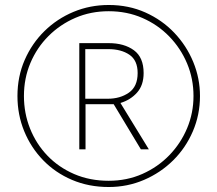

<svg xmlns="http://www.w3.org/2000/svg" viewBox="-20 -742 872 770"><path d="M416 8Q336 8 269 -20.5Q202 -49 153 -99.5Q104 -150 77 -216Q50 -282 50 -357Q50 -435 79 -501.5Q108 -568 158.5 -617.5Q209 -667 275 -694.5Q341 -722 416 -722Q496 -722 563 -692Q630 -662 679 -610.5Q728 -559 755 -493.5Q782 -428 782 -357Q782 -282 753.5 -215.5Q725 -149 674.5 -99Q624 -49 557.5 -20.5Q491 8 416 8ZM416 -17Q489 -17 551 -44.5Q613 -72 659 -119.5Q705 -167 730.5 -228Q756 -289 756 -357Q756 -426 730.5 -487Q705 -548 659 -595.5Q613 -643 551 -670Q489 -697 416 -697Q344 -697 282.5 -670.5Q221 -644 174.5 -597.5Q128 -551 102 -489.5Q76 -428 76 -357Q76 -288 100.5 -226.5Q125 -165 170 -118Q215 -71 277.5 -44Q340 -17 416 -17ZM298 -143V-569H416Q478 -569 517 -540.5Q556 -512 556 -449Q556 -400 529.5 -370.5Q503 -341 463 -329L577 -143H545L436 -324H323V-143ZM412 -346Q462 -346 497 -370.5Q532 -395 532 -449Q532 -500 499 -522.5Q466 -545 414 -545H322V-346Z"/></svg>

Font: Noto Sans Oriya Thin
Style: Regular
Weight: 100
Designer: Amélie Bonet and Sol Matas
Foundry: Google LLC
Version: Version 2.006; ttfautohint (v1.8.4.7-5d5b)